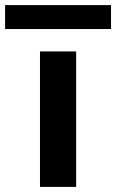

<svg xmlns="http://www.w3.org/2000/svg" viewBox="-104 -734 456 754"><path d="M53 0V-532H195V0ZM-84 -620V-714H332V-620Z"/></svg>

Font: Mona Sans Expanded SemiBold
Style: Regular
Weight: 600
Width: 7
Designer: Deni Anggara
Foundry: GitHub
Version: Version 2.000